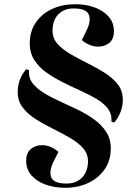

<svg xmlns="http://www.w3.org/2000/svg" viewBox="-20 -735 654 910"><path d="M562 -263Q562 -230 550 -201Q538 -172 521 -154L508 -159Q511 -193 492 -219Q473 -245 438.5 -265.5Q404 -286 362 -305Q320 -324 278 -345Q236 -366 200.5 -391Q165 -416 143 -450Q121 -484 121 -529Q121 -586 149.5 -628Q178 -670 227 -692.5Q276 -715 336 -715Q388 -715 429.5 -699.5Q471 -684 495.5 -655.5Q520 -627 520 -588Q520 -550 498.5 -532Q477 -514 445 -514Q423 -514 402.5 -523Q382 -532 368 -545L389 -588Q413 -636 401 -665.5Q389 -695 329 -695Q284 -695 256.5 -667Q229 -639 229 -589Q229 -553 253 -526.5Q277 -500 315 -478Q353 -456 395.5 -435Q438 -414 476 -390Q514 -366 538 -335.5Q562 -305 562 -263ZM64 -298Q64 -331 75.5 -360Q87 -389 105 -407L118 -402Q114 -368 133.5 -342Q153 -316 187 -295Q221 -274 263 -255Q305 -236 347.5 -215.5Q390 -195 425.5 -169.5Q461 -144 483 -110.5Q505 -77 505 -32Q505 26 476 67.5Q447 109 398.5 132Q350 155 290 155Q237 155 195 139.5Q153 124 128.5 95.5Q104 67 104 27Q104 -10 126 -28.5Q148 -47 179 -47Q201 -47 221.5 -38Q242 -29 257 -15L235 28Q211 77 223 106Q235 135 296 135Q341 135 369 106.5Q397 78 397 29Q397 -7 373 -33.5Q349 -60 311 -82Q273 -104 230.5 -125Q188 -146 150 -170Q112 -194 88 -225Q64 -256 64 -298Z"/></svg>

Font: Literata 72pt
Style: Bold Italic
Weight: 700
Italic angle: -2°
Designer: Latin by Veronika Burian and Jose Scaglione. Greek by Irene Vlachou. Cyrillic by Vera Evstafieva
Foundry: TypeTogether
Version: Version 3.002